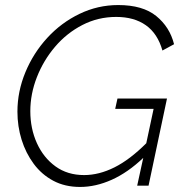

<svg xmlns="http://www.w3.org/2000/svg" viewBox="-20 -735 727 760"><path d="M297 5Q237 5 191 -19.5Q145 -44 113.5 -86.5Q82 -129 65.5 -182Q49 -235 49 -293Q49 -373 80.5 -449Q112 -525 167 -585Q222 -645 294.5 -680Q367 -715 448 -715Q545 -715 598.5 -671.5Q652 -628 669 -560L623 -535Q604 -602 557.5 -635Q511 -668 440 -668Q368 -668 306 -636Q244 -604 198 -550Q152 -496 126 -429.5Q100 -363 100 -295Q100 -226 126 -168.5Q152 -111 199.5 -76.5Q247 -42 313 -42Q372 -42 433 -72.5Q494 -103 559 -168L588 -304H436L445 -345H641L568 0H523L547 -110Q486 -52 422.5 -23.5Q359 5 297 5Z"/></svg>

Font: Raleway Light
Style: Italic
Weight: 300
Italic angle: -12°
Designer: Matt McInerney, Pablo Impallari, Rodrigo Fuenzalida
Foundry: Matt McInerney, Pablo Impallari, Rodrigo Fuenzalida
Version: Version 4.026